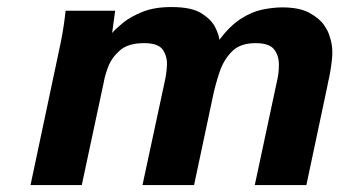

<svg xmlns="http://www.w3.org/2000/svg" viewBox="-20 -536 984 556"><path d="M68.4 0 155.3 -410.2Q165 -457 169.9 -504.9H313.5L304.7 -440.4Q314.5 -452.1 335.9 -469.7Q357.4 -487.3 392.1 -501.5Q426.8 -515.6 476.6 -515.6Q535.2 -515.6 564 -497.1Q592.8 -478.5 603.5 -456.5Q614.3 -434.6 615.2 -420.9Q645.5 -460.9 677.2 -481.4Q709 -502 740.2 -508.3Q771.5 -514.6 796.9 -514.6Q847.7 -514.6 876.5 -498.5Q905.3 -482.4 918 -463.9Q930.7 -445.3 933.6 -433.6Q945.3 -402.3 941.4 -365.2Q937.5 -328.1 929.7 -295.9L927.7 -285.2L867.2 0H717.8L781.2 -296.9Q788.1 -324.2 787.6 -350.6Q787.1 -377 772.9 -394Q758.8 -411.1 719.7 -411.1Q675.8 -411.1 651.9 -387.2Q627.9 -363.3 615.7 -327.1Q603.5 -291 595.7 -252.9L542 0H392.6L457 -299.8Q461.9 -320.3 463.4 -346.2Q464.8 -372.1 451.7 -391.6Q438.5 -411.1 397.5 -411.1Q350.6 -411.1 326.7 -389.6Q302.7 -368.2 293 -341.8Q283.2 -315.4 280.3 -296.9L216.8 0Z"/></svg>

Font: FreeUniversal
Style: BoldItalic
Weight: 700
Italic angle: -11°
Version: Version 1.001 March 22, 2017